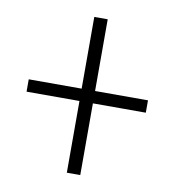

<svg xmlns="http://www.w3.org/2000/svg" viewBox="-70 -642 639 704"><g transform="rotate(10 250.0 -290.0)"><path d="M225 0V-267H28V-313H225V-580H275V-313H472V-267H275V0Z"/></g></svg>

Font: M PLUS Code Latin Light
Style: Regular
Weight: 300
Designer: Coji Morishita
Foundry: UNDERFOREST DESIGN
Version: Version 1.002; ttfautohint (v1.8.3)